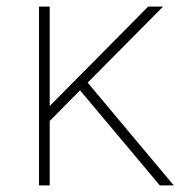

<svg xmlns="http://www.w3.org/2000/svg" viewBox="-20 -559 547 579"><path d="M503.9 0H461.9L207 -303.7L226.6 -331.1ZM129.9 0H97.7V-539.1H129.9V-239.3L426.8 -539.1H471.7L129.9 -194.3Z"/></svg>

Font: Min Sans VF VF
Style: Regular
Weight: 400
Designer: Jinseong-Kim, NotoSansCJK, Nunito
Foundry: Jinseong-Kim
Version: Version 1.420;Glyphs 3.1.2 (3151)